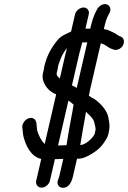

<svg xmlns="http://www.w3.org/2000/svg" viewBox="-20 -767 617 924"><path d="M382.3 -731C364.7 -731 345.2 -715.4 341.1 -698L322 -615C309.5 -610.1 301.7 -605 288.3 -599C276.9 -593 267.6 -586 260.4 -578C230.9 -543.4 206.3 -503.7 193.4 -448C192.9 -442.7 192 -437.7 191 -433L187 -416C184.7 -406 184.4 -396 186.1 -386C192.4 -354.3 218.5 -324.5 250.3 -313L195.1 -74C177.3 -91.5 167.6 -112.3 159.6 -137C154.3 -156.9 160.2 -184.1 144 -195C120.6 -210.8 87.2 -183.8 87.2 -157C89.7 -139.9 89.3 -123.5 93.7 -107C105.1 -64.7 128.7 -13.2 178.5 -2L154.2 103C150.2 120.4 162.5 136 180.1 136C197.7 136 216.2 120.4 220.2 103L244.2 -1C253.5 -1 264.2 -2 273.5 -2H284.5L265.3 81C264 86.8 261 94.1 258.9 100C251.8 118.6 263 134.7 279 136.5C309.6 140 324.3 111.1 331.3 81L350.7 -3C368.6 -3 377.7 -5.2 396 -13C429 -28.7 464.4 -52.6 483.9 -86C494.8 -101.7 501.3 -114.4 503.7 -133C510.9 -164.3 504.3 -181.5 501.1 -204C493.3 -238.7 462.4 -270.9 435 -290L421.6 -297C417.4 -298.8 413.5 -303.9 407.6 -306C410.1 -316.7 412.2 -327 413.8 -337L465.1 -559C473.9 -556.7 476.8 -554 486 -550C498.2 -543.1 505.3 -535.4 519.6 -531C529.1 -527.1 538.2 -524.1 552 -530.5C582.1 -544.5 584.1 -583.2 560.4 -591C555.9 -592.9 551.4 -594.2 547.8 -597C542.2 -601.7 535.2 -606 526.8 -610C510.5 -617.6 500.8 -623.9 479.8 -627L480.7 -631C486.5 -656.2 491.5 -676.8 501.2 -694L506.5 -704C517.5 -723.4 507.8 -740.7 495.1 -745.5C476.4 -752.6 456.7 -737.9 448.2 -724C431.9 -695.2 423.4 -668.9 414.2 -629H391.2L407.1 -698C411.2 -715.4 399.9 -731 382.3 -731ZM309.3 -283C315.6 -279.5 321.6 -273.7 326.3 -270L334 -264L329.9 -238L321.3 -192C313.4 -150.3 306.8 -110.2 300.4 -71L299.7 -68H288.7C282.7 -68 276 -67.7 268.5 -67H259.5ZM393.9 -229 402 -221C413.6 -209.3 430.9 -194.6 433.9 -177C436.4 -165.2 439.8 -156.5 440 -143L437 -130C437.1 -127.3 436.5 -124.7 435.2 -122C434.7 -120 432.5 -116.3 428.6 -111C421.9 -100.8 409 -89.2 399.5 -82.5C393.9 -78.5 380 -70 372.2 -70C370 -69.3 367.9 -69 365.9 -69L367.5 -76C373.7 -113.8 380.4 -154.5 388 -195ZM376 -563H400L349.4 -344C342.3 -348 332.7 -353.6 326.2 -356L361.5 -509C365.7 -527.1 371.9 -545.1 376 -563ZM267.8 -389C262.2 -393.7 258.5 -397.7 256.6 -401C253.8 -404.6 251.6 -409.7 253 -416L257 -433C258.4 -439 259.5 -445.3 260.4 -452C261.3 -456 262.4 -459.3 263.7 -462C274.7 -494.4 284.2 -513.6 302.7 -536C299.9 -526.7 297.6 -518 295.7 -510Z"/></svg>

Font: HoneyBee
Style: RegIt
Weight: 400
Foundry: Cannot Into Space Fonts
Version: Version 0.89